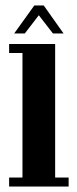

<svg xmlns="http://www.w3.org/2000/svg" viewBox="-20 -685 284 705"><path d="M13.5 0V-33H62.5V-490.5H13.5V-523.5H182.5V-33H232V0ZM32 -562 106 -665H140.5L213.5 -562H174.5L122.5 -629L71 -562Z"/></svg>

Font: Imbue 24pt
Style: Bold
Weight: 700
Designer: Tyler Finck
Foundry: Etcetera Type Company
Version: Version 1.102